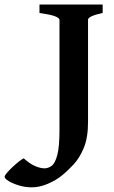

<svg xmlns="http://www.w3.org/2000/svg" viewBox="-150 -614 494 834"><path d="M295.9 -557.6Q232.4 -543.9 232.4 -528.3V-84Q232.4 -16.1 214.1 28.1Q195.8 72.3 169.7 100.3Q143.6 128.4 118.7 148.4Q93.8 168.9 57.9 184.3Q22 199.7 -11.7 199.7Q-41 199.7 -68.1 191.4Q-95.2 183.1 -112.5 172.4Q-129.9 161.6 -129.9 154.3Q-129.9 148.4 -119.6 136.5Q-109.4 124.5 -94.7 110.8Q-80.1 97.2 -66.7 86.7Q-53.2 76.2 -46.9 73.7Q-21 97.2 2.2 107.2Q25.4 117.2 43.5 117.2Q59.6 117.2 74.5 106.2Q89.4 95.2 98.9 59.3Q108.4 23.4 108.4 -50.3V-528.3Q108.4 -534.2 93 -541.7Q77.6 -549.3 21.5 -557.6V-594.2H295.9Z"/></svg>

Font: Namdhinggo
Style: Bold
Weight: 700
Designer: Victor Gaultney
Foundry: SIL International
Version: Version 3.001